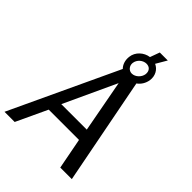

<svg xmlns="http://www.w3.org/2000/svg" viewBox="-266 -1063 1188 1188"><g transform="rotate(45 327.5 -469.5)"><path d="M450 -701C474 -718 490 -744 495 -775C501 -818 480 -854 446 -869L487 -939H417L394 -876C348 -870 307 -833 302 -786C298 -753 308 -724 327 -705L-3 0H86L181 -203H446L485 0H586ZM344 -774C348 -808 379 -832 408 -832C436 -832 453 -813 450 -783C446 -752 417 -724 386 -724C361 -724 341 -747 344 -774ZM212 -282 371 -625 435 -282Z"/></g></svg>

Font: United Sans
Style: Italic
Weight: 400
Italic angle: -8°
Designer: Pablo Impallari, Rodrigo Fuenzalida (Modified by Dan O. Williams)
Version: Version 1.000;PS 001.000;hotconv 1.0.88;makeotf.lib2.5.64775